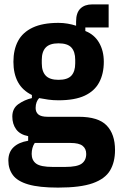

<svg xmlns="http://www.w3.org/2000/svg" viewBox="-20 -641 543 873"><path d="M503 41Q503 96 480.5 134Q458 172 402 192Q346 212 244 212Q158 212 108.5 197.5Q59 183 38.5 155Q18 127 18 89Q18 51 41.5 28.5Q65 6 108 -1V-22Q71 -29 53.5 -53Q36 -77 36 -111Q36 -148 63.5 -167.5Q91 -187 125 -195V-209Q82 -230 61.5 -268Q41 -306 41 -360Q41 -415 62 -454.5Q83 -494 128.5 -515.5Q174 -537 246 -537Q267 -537 287.5 -533.5Q308 -530 326 -524V-543Q326 -583 345.5 -602Q365 -621 399 -621H474V-516H368V-500Q409 -484 430.5 -447Q452 -410 452 -360Q452 -306 431 -266.5Q410 -227 365 -206Q320 -185 246 -185Q221 -185 199.5 -188Q178 -191 158 -195Q151 -188 146.5 -176.5Q142 -165 142 -150Q142 -131 154.5 -120.5Q167 -110 197 -110H338Q427 -110 465 -70.5Q503 -31 503 41ZM372 59Q372 35 355.5 22Q339 9 301 9H138Q131 19 127.5 32Q124 45 124 59Q124 88 144.5 103Q165 118 220 118H276Q331 118 351.5 103Q372 88 372 59ZM246 -278Q287 -278 304.5 -297Q322 -316 322 -353V-369Q322 -406 304.5 -425Q287 -444 246 -444Q206 -444 188 -425Q170 -406 170 -369V-353Q170 -316 188 -297Q206 -278 246 -278Z"/></svg>

Font: IBM Plex Sans Condensed
Style: Bold
Weight: 700
Width: 3
Designer: Mike Abbink, Paul van der Laan, Pieter van Rosmalen
Foundry: Bold Monday
Version: Version 3.201